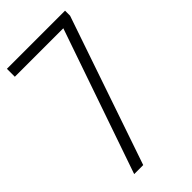

<svg xmlns="http://www.w3.org/2000/svg" viewBox="-231 -802 864 864"><g transform="rotate(-45 201.0 -370.0)"><path d="M74 0 312.5 -689.5H4V-740H374V-708L131.5 0Z"/></g></svg>

Font: Encode Sans Condensed Light
Style: Regular
Weight: 300
Width: 3
Designer: Multiple Designers
Foundry: Impallari Type
Version: Version 3.000; ttfautohint (v1.8.3) -l 8 -r 50 -G 200 -x 14 